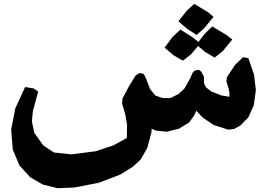

<svg xmlns="http://www.w3.org/2000/svg" viewBox="-20 -827 1441 1019"><path d="M1297.9 -518.6 1269.5 -523.4 1226.6 -481.4 1184.6 -418 1181.6 -394.5 1192.4 -360.4 1198.2 -332 1197.3 -313.5 1155.3 -320.3 1100.6 -341.8 1072.3 -364.3 1062.5 -386.7V-419.9L1048.8 -446.3L1036.1 -456.1L1013.7 -453.1L1002 -440.4L988.3 -409.2L959 -357.4L927.7 -328.1L884.8 -306.6H841.8L803.7 -320.3L776.4 -354.5L755.9 -408.2L743.2 -434.6L720.7 -439.5L699.2 -425.8L664.1 -368.2L629.9 -303.7L627.9 -278.3L645.5 -216.8L654.3 -164.1L653.3 -94.7L582 -55.7L488.3 -24.4L359.4 -7.8L266.6 -17.6L210 -54.7L162.1 -122.1L149.4 -182.6L154.3 -236.3L182.6 -340.8L159.2 -357.4L113.3 -365.2L61.5 -252.9L39.1 -138.7L47.9 -33.2L83 50.8L139.6 113.3L207 152.3L286.1 171.9L375 168L502 143.6L618.2 99.6L685.5 57.6L726.6 19.5L761.7 -42L783.2 -122.1L785.2 -143.6L807.6 -133.8L864.3 -127.9L928.7 -143.6L982.4 -175.8L1010.7 -213.9L1021.5 -239.3L1055.7 -203.1L1113.3 -164.1L1191.4 -138.7L1222.7 -142.6L1255.9 -161.1L1297.9 -204.1L1327.1 -268.6L1337.9 -349.6L1328.1 -431.6ZM1010.7 -806.6 969.7 -768.6 926.8 -713.9 973.6 -673.8 1023.4 -641.6 1061.5 -674.8 1113.3 -737.3 1085 -761.7ZM1106.4 -686.5 1066.4 -647.5 1033.2 -604.5 1001 -629.9 937.5 -669.9 896.5 -631.8 853.5 -574.2 900.4 -534.2 950.2 -504.9 993.2 -538.1 1031.2 -583 1069.3 -550.8 1119.1 -521.5 1161.1 -554.7 1212.9 -617.2 1181.6 -641.6Z"/></svg>

Font: MaokenAssortedSans-TC
Style: Regular
Weight: 500
Version: Version 0.83